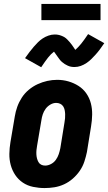

<svg xmlns="http://www.w3.org/2000/svg" viewBox="-20 -946 549 974"><path d="M206 8Q177 8 148 2Q119 -4 96 -19.5Q73 -35 57.5 -58Q42 -81 34.5 -108.5Q27 -136 27.5 -165.5Q28 -195 33 -225L55 -355Q59 -380 67.5 -404Q76 -428 90.5 -450.5Q105 -473 126 -490.5Q147 -508 171 -519Q195 -530 220 -535.5Q245 -541 270 -541Q300 -541 327.5 -533Q355 -525 378.5 -510Q402 -495 418 -472Q434 -449 441 -421.5Q448 -394 447.5 -364.5Q447 -335 442 -305L421 -175Q416 -151 408 -126.5Q400 -102 385 -80Q370 -58 349.5 -40Q329 -22 305 -11Q281 0 256 4Q231 8 206 8ZM209 -106Q224 -106 239 -114Q254 -122 263.5 -135.5Q273 -149 278 -164Q283 -179 286 -194L307 -324Q309 -335 310 -346Q311 -357 310.5 -367.5Q310 -378 308 -388Q306 -398 300.5 -406.5Q295 -415 285.5 -419.5Q276 -424 265 -424Q250 -424 235.5 -415.5Q221 -407 211.5 -394Q202 -381 197 -366Q192 -351 190 -336L168 -206Q166 -195 165 -184.5Q164 -174 164.5 -163.5Q165 -153 167.5 -143Q170 -133 175 -124Q180 -115 189 -110.5Q198 -106 209 -106ZM189 -605 107 -651Q119 -668 130 -682.5Q141 -697 151.5 -709Q162 -721 172.5 -731.5Q183 -742 196.5 -751Q210 -760 226 -765.5Q242 -771 257 -771Q267 -771 275 -769.5Q283 -768 292 -764.5Q301 -761 307.5 -757Q314 -753 321 -746Q328 -739 333.5 -732.5Q339 -726 343.5 -720Q348 -714 353 -706.5Q358 -699 362 -693Q377 -706 392 -724.5Q407 -743 427 -773L509 -727Q497 -709 486 -694.5Q475 -680 464.5 -668.5Q454 -657 443.5 -646.5Q433 -636 419 -626.5Q405 -617 389.5 -611.5Q374 -606 358 -606Q349 -606 340.5 -607.5Q332 -609 323.5 -613Q315 -617 308.5 -621Q302 -625 294.5 -631.5Q287 -638 282 -645Q277 -652 272.5 -658Q268 -664 262.5 -672Q257 -680 254 -684Q238 -672 223.5 -653.5Q209 -635 189 -605ZM190 -844V-926H490V-844Z"/></svg>

Font: Iosevka Slab Heavy Oblique
Style: Regular
Weight: 900
Italic angle: -9°
Monospace: yes
Designer: Belleve Invis
Foundry: Belleve Invis
Version: Version 11.1.1; ttfautohint (v1.8.3)